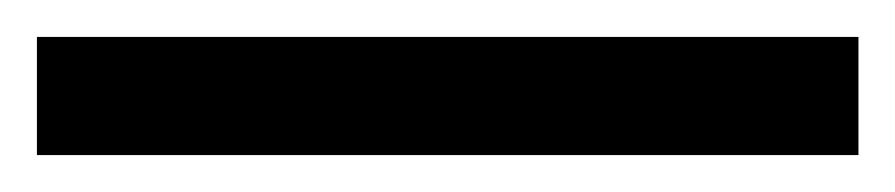

<svg xmlns="http://www.w3.org/2000/svg" viewBox="-22 67 485 104"><path d="M443 151H-2V87H443Z"/></svg>

Font: Noto Sans Hebrew SemiCondensed
Style: Regular
Weight: 400
Width: 4
Designer: Monotype Design Team
Foundry: Monotype Imaging Inc.
Version: Version 2.004; ttfautohint (v1.8.4.7-5d5b)